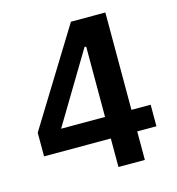

<svg xmlns="http://www.w3.org/2000/svg" viewBox="-105 -788 809 878"><g transform="rotate(-15 300.0 -349.0)"><path d="M348 0V-135H32V-247L310 -698H473V-237H564V-135H473V0ZM140 -237H348V-570H340Z"/></g></svg>

Font: IBM Plex Sans SmBld
Style: Regular
Weight: 600
Designer: Mike Abbink, Paul van der Laan, Pieter van Rosmalen
Foundry: Bold Monday
Version: Version 3.005